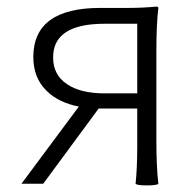

<svg xmlns="http://www.w3.org/2000/svg" viewBox="-20 -557 594 582"><path d="M425 5Q395 5 391 0Q396 -47 396 -114V-228H280H279L111 0H45L219 -234Q157 -246 121 -282Q81 -321 81 -384Q81 -533 284 -533H369Q412 -533 454 -537Q460 -537 460 -533Q454 -484 454 -400V-266V-133Q454 -50 460 0Q456 5 425 5ZM297 -274H396V-379V-485H297Q141 -485 141 -383Q141 -330 183 -302Q224 -274 297 -274Z"/></svg>

Font: GenSekiGothic TW L
Style: Regular
Weight: 300
Version: Version 1.501;PS 1;hotconv 16.6.51;makeotf.lib2.5.65220